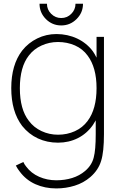

<svg xmlns="http://www.w3.org/2000/svg" viewBox="-20 -764 661 1049"><path d="M196 -743.5H236.5Q236.5 -711.5 259.5 -688.5Q282.5 -665.5 314.5 -665.5Q347 -665.5 369.5 -688.5Q392.5 -711.5 392.5 -743.5H433.5Q433.5 -695 398.5 -660Q363.5 -625 314.5 -625Q265.5 -625 230.5 -660Q196 -695 196 -743.5ZM548 -562.5V-31.5Q548 66.5 532.5 115Q517.5 165 474 203Q436.5 235.5 388 250.5Q339.5 265.5 287.5 265.5Q225.5 265.5 173.8 242.5Q122 219.5 87.5 173Q76.5 159.5 66.5 140.5L107.5 121Q114 135.5 123 146Q150 182.5 193.8 201.8Q237.5 221 287.5 221Q334 221 374.2 208.5Q414.5 196 445 170Q481.5 139 492 96.5Q503 56 503 -31.5V-106.5L487.5 -81Q454.5 -34 405.2 -9.2Q356 15.5 297 15.5Q237 15.5 187 -7.8Q137 -31 101 -76Q41.5 -154.5 41.5 -282.5Q41.5 -410 101 -487.5Q134.5 -530 183.5 -554Q232.5 -578 288.5 -578Q318.5 -578 347.2 -571.8Q376 -565.5 401.5 -553.5Q427 -541.5 449 -523.8Q471 -506 487.5 -483.5Q496.5 -471 507.5 -449V-562.5ZM507.5 -282.5Q507.5 -395.5 458.5 -460.5Q445.5 -478.5 428 -492.5Q410.5 -506.5 389.5 -515.8Q368.5 -525 345 -529.8Q321.5 -534.5 297 -534.5Q249 -534.5 206.8 -515.2Q164.5 -496 137.5 -460.5Q88.5 -398 88.5 -282.5Q88.5 -166.5 137.5 -104Q164.5 -67.5 206.8 -47.8Q249 -28 297 -28Q346.5 -28 389 -47.2Q431.5 -66.5 458.5 -103Q507.5 -168 507.5 -282.5Z"/></svg>

Font: Russisch Sans ExtraLight
Style: Regular
Weight: 200
Width: 4
Designer: Michael Sharanda (font) & Cristiano Sobral (main changes)
Foundry: Michael Sharanda
Version: Version 2.00;September 8, 2020;FontCreator 13.0.0.2681 64-bi